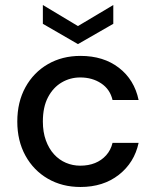

<svg xmlns="http://www.w3.org/2000/svg" viewBox="-20 -734 622 766"><path d="M301 12Q228 12 171 -21Q114 -54 81.5 -113Q49 -172 49 -249Q49 -327 81.5 -386Q114 -445 171 -478Q228 -511 301 -511Q393 -511 454.5 -463.5Q516 -416 533 -335H429Q419 -378 383.5 -401.5Q348 -425 300 -425Q260 -425 226 -405Q192 -385 171.5 -346Q151 -307 151 -249Q151 -207 163 -174Q175 -141 195.5 -118.5Q216 -96 243 -84.5Q270 -73 300 -73Q333 -73 359 -83.5Q385 -94 403.5 -114.5Q422 -135 429 -164H533Q516 -85 454 -36.5Q392 12 301 12ZM291 -558 151 -639V-714L291 -630L432 -714V-639Z"/></svg>

Font: DM Sans 20pt Medium
Style: Regular
Weight: 500
Version: Version 4.004;gftools[0.9.30]